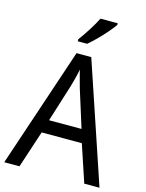

<svg xmlns="http://www.w3.org/2000/svg" viewBox="-137 -1119 844 1108"><g transform="rotate(15 285.0 -565.0)"><path d="M478 -93 404 -315H164L91 -93H0L240 -809H328L569 -93ZM311 -617Q308 -628 302.5 -648Q297 -668 291.5 -688.5Q286 -709 283 -722Q278 -694 270.5 -666Q263 -638 257 -617L187 -394H381ZM425 -1027Q412 -1008 387.5 -979.5Q363 -951 335 -923Q307 -895 285 -877H229V-889Q253 -921 279 -962Q305 -1003 322 -1037H425Z"/></g></svg>

Font: Noto Sans Telugu UI SemiCondensed
Style: Regular
Weight: 400
Width: 4
Designer: Jelle Bosma - Monotype Design Team
Foundry: Monotype Imaging Inc.
Version: Version 2.005; ttfautohint (v1.8.4.7-5d5b)